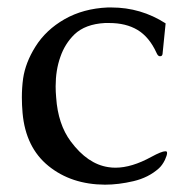

<svg xmlns="http://www.w3.org/2000/svg" viewBox="-20 -487 492 519"><path d="M271 -466.8H281.2Q360.8 -466.8 427.7 -423.8L419.4 -341.3Q418.5 -335 413.1 -335H411.6Q406.7 -335.4 402.8 -344.7Q383.3 -387.2 351.6 -406.2Q320.3 -424.8 275.4 -424.8H263.7Q210.4 -421.9 181.2 -394Q155.3 -368.7 143.1 -333Q130.4 -297.4 130.4 -253.4Q130.4 -238.8 131.8 -223.6Q136.7 -150.9 171.4 -104.5Q216.8 -43.5 272.9 -35.2Q282.2 -33.7 292 -33.7Q335.9 -33.7 389.2 -63Q417 -78.1 426.8 -78.1Q429.2 -78.1 430.7 -77.1Q431.6 -76.2 431.6 -73.2Q431.6 -67.4 425.8 -54.7Q418.5 -40 409.2 -31.7Q381.3 -6.8 340.8 2.7Q300.3 12.2 263.7 12.2Q172.9 11.7 111.1 -38.3Q49.3 -88.4 41 -181.6Q39.1 -203.1 39.1 -223.6Q39.1 -250 42.5 -274.9Q48.8 -317.9 75.7 -360.8Q104 -406.2 154.5 -435.1Q205.1 -463.9 271 -466.8Z"/></svg>

Font: Caudex
Style: Regular
Weight: 400
Version: Version 1.01